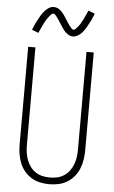

<svg xmlns="http://www.w3.org/2000/svg" viewBox="-63 -1007 626 1056"><g transform="rotate(5 250.0 -478.5)"><path d="M250 8Q224 8 198.5 2.5Q173 -3 151 -16.5Q129 -30 112.5 -50Q96 -70 86.5 -94Q77 -118 73 -143.5Q69 -169 69 -195V-735H109V-195Q109 -174 112 -153.5Q115 -133 122 -114Q129 -95 141.5 -78Q154 -61 171.5 -49.5Q189 -38 209 -33.5Q229 -29 250 -29Q271 -29 291 -33.5Q311 -38 328.5 -49.5Q346 -61 358.5 -78Q371 -95 378 -114Q385 -133 388 -153.5Q391 -174 391 -195V-735H431V-195Q431 -169 427 -143.5Q423 -118 413.5 -94Q404 -70 387.5 -50Q371 -30 349 -16.5Q327 -3 301.5 2.5Q276 8 250 8ZM309 -813Q302 -813 295 -815Q288 -817 282 -821Q276 -825 270.5 -829.5Q265 -834 260.5 -839.5Q256 -845 252 -851Q248 -857 244 -863Q240 -869 236 -875Q232 -881 228 -887.5Q224 -894 219.5 -900.5Q215 -907 211.5 -912Q208 -917 202 -923Q196 -929 191 -929Q187 -929 184 -926.5Q181 -924 178 -921.5Q175 -919 171.5 -914Q168 -909 166 -907Q164 -905 162.5 -902.5Q161 -900 159 -897.5Q157 -895 155.5 -892Q154 -889 152 -886Q150 -883 148 -879.5Q146 -876 144 -872Q142 -868 140 -864Q138 -860 136 -855.5Q134 -851 132 -846.5Q130 -842 127.5 -837Q125 -832 123 -827Q121 -822 118 -816L82 -830Q86 -840 89.5 -848.5Q93 -857 96.5 -864.5Q100 -872 104 -879.5Q108 -887 111.5 -893Q115 -899 118 -905Q121 -911 124.5 -916Q128 -921 131.5 -926Q135 -931 140 -937Q145 -943 150.5 -947.5Q156 -952 162.5 -956.5Q169 -961 176 -963Q183 -965 191 -965Q198 -965 205 -963Q212 -961 218 -957.5Q224 -954 229.5 -949Q235 -944 239.5 -938.5Q244 -933 248 -927.5Q252 -922 256 -916Q260 -910 264 -903.5Q268 -897 272 -890.5Q276 -884 280.5 -878Q285 -872 288.5 -867Q292 -862 298 -856Q304 -850 309 -850Q313 -850 316 -852.5Q319 -855 322 -857.5Q325 -860 328.5 -864.5Q332 -869 334 -871Q336 -873 337.5 -875.5Q339 -878 341 -880.5Q343 -883 344.5 -886Q346 -889 348 -892.5Q350 -896 352 -899.5Q354 -903 356 -906.5Q358 -910 360 -914Q362 -918 364 -922.5Q366 -927 368 -931.5Q370 -936 372.5 -941Q375 -946 377 -951.5Q379 -957 382 -962L418 -948Q414 -939 410.5 -930Q407 -921 403.5 -913.5Q400 -906 396 -899Q392 -892 388.5 -885.5Q385 -879 382 -873Q379 -867 375.5 -862Q372 -857 368.5 -852Q365 -847 360 -841Q355 -835 349.5 -830.5Q344 -826 337.5 -822Q331 -818 324 -815.5Q317 -813 309 -813Z"/></g></svg>

Font: Zed Sans Extralight
Style: Regular
Weight: 200
Designer: Belleve Invis
Foundry: Belleve Invis
Version: Version 1.0.0; ttfautohint (v1.8.4)